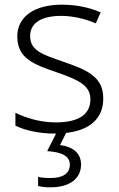

<svg xmlns="http://www.w3.org/2000/svg" viewBox="-20 -562 509 822"><path d="M327 142C327 92 290 66 237 59L263 7C365 -4 423 -56 422 -141C423 -235 348 -264 253 -297C161 -329 109 -345 109 -408C109 -464 158 -494 242 -494C295 -494 349 -480 390 -462L411 -509C365 -529 309 -542 245 -542C129 -542 54 -492 54 -406C54 -313 122 -287 221 -253C317 -220 367 -196 367 -137C367 -76 323 -38 218 -38C155 -38 93 -56 46 -79V-24C85 -5 143 10 217 10H220L182 85C243 89 279 105 279 143C279 182 247 200 198 200C176 200 157 199 143 195V234C156 238 174 240 196 240C278 240 327 203 327 142Z"/></svg>

Font: Noto Sans Gujarati Light
Style: Regular
Weight: 300
Designer: Jelle Bosma - Monotype Design Team, Universal Thirst
Foundry: Monotype Imaging Inc.
Version: Version 2.106